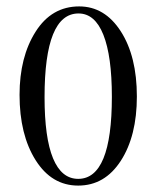

<svg xmlns="http://www.w3.org/2000/svg" viewBox="-20 -580 487 599"><path d="M41 -284Q41 -402 91 -481Q141 -560 227 -560Q307 -560 357 -482Q407 -404 407 -279Q407 -156 357 -78.5Q307 -1 224 -1Q141 -1 91 -80.5Q41 -160 41 -284ZM225 -538Q119 -538 119 -277Q119 -150 145.5 -86Q172 -22 224 -22Q329 -22 329 -278Q329 -405 302.5 -471.5Q276 -538 225 -538Z"/></svg>

Font: Pomorsky Unicode
Style: Medium
Weight: 500
Version: 1.1